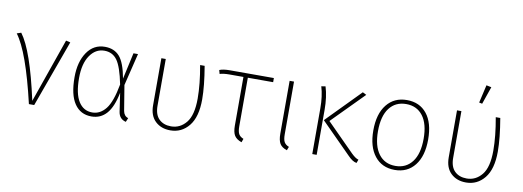

<svg xmlns="http://www.w3.org/2000/svg" viewBox="-59 -1101 3991 1464"><g transform="rotate(10 1936.0 -368.5)"><path d="M47 -526Q138 -405 220 -29L394 -526L428 -518L240 0H199Q108 -390 14 -515Z M695 -531Q767 -531 808.5 -484Q850 -437 872 -316L917 -520H952L891 -270L923 -75Q930 -36 963 -26L950 5Q898 -8 890 -63L869 -206Q847 -94 801 -42Q755 10 684 10Q599 10 552.5 -58.5Q506 -127 506 -263Q506 -382 557 -456.5Q608 -531 695 -531ZM696 -501Q628 -501 584.5 -437.5Q541 -374 541 -263Q541 -141 579 -81Q617 -21 685 -21Q746 -21 789.5 -76Q833 -131 858 -268Q831 -402 795 -451.5Q759 -501 696 -501Z M1468 -520Q1494 -368 1494 -264Q1494 -128 1438 -59Q1382 10 1295 10Q1223 10 1178 -33Q1133 -76 1133 -156V-520H1167V-158Q1167 -89 1202 -55Q1237 -21 1295 -21Q1365 -21 1412 -78.5Q1459 -136 1459 -265Q1459 -377 1433 -520Z M2004 -488H1808V-112Q1808 -71 1819 -52Q1830 -33 1856 -23L1846 5Q1806 -9 1790 -34.5Q1774 -60 1774 -111V-488H1666Q1620 -488 1591 -479L1583 -508Q1612 -520 1662 -520H2004Z M2160 -520V-112Q2160 -71 2171 -52Q2182 -33 2208 -23L2197 5Q2157 -8 2141.5 -34Q2126 -60 2126 -111V-520Z M2691 -531 2720 -516 2478 -271 2692 -56Q2725 -24 2747 -19L2737 8Q2706 4 2668 -36L2435 -270ZM2403 -526Q2427 -448 2427 -348V0H2393V-354Q2393 -448 2371 -521Z M3033 -531Q3132 -531 3188 -461Q3244 -391 3244 -262Q3244 -134 3187 -62Q3130 10 3032 10Q2933 10 2876.5 -61.5Q2820 -133 2820 -259Q2820 -387 2877.5 -459Q2935 -531 3033 -531ZM2856 -259Q2856 -145 2902.5 -83Q2949 -21 3032 -21Q3114 -21 3161.5 -83Q3209 -145 3209 -262Q3209 -377 3162.5 -438.5Q3116 -500 3033 -500Q2950 -500 2903 -438Q2856 -376 2856 -259Z M3610 -747 3649 -739 3602 -603 3578 -608ZM3757 -520Q3783 -368 3783 -264Q3783 -128 3727 -59Q3671 10 3584 10Q3512 10 3467 -33Q3422 -76 3422 -156V-520H3456V-158Q3456 -89 3491 -55Q3526 -21 3584 -21Q3654 -21 3701 -78.5Q3748 -136 3748 -265Q3748 -377 3722 -520Z"/></g></svg>

Font: Fira Sans UltraLight
Style: Regular
Weight: 200
Designer: Carrois Corporate & Edenspiekermann AG
Foundry: Carrois Corporate GbR & Edenspiekermann AG
Version: Version 4.106;PS 004.106;hotconv 1.0.70;makeotf.lib2.5.58329